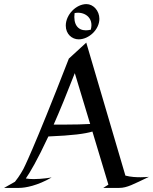

<svg xmlns="http://www.w3.org/2000/svg" viewBox="-57 -917 747 937"><path d="M195 -51C195 -51 150 -43 108 -43C94 -43 80 -44 69 -46C88 -73 125 -135 179 -251C298 -256 357 -264 394 -275L472 -16L447 0H525C563 0 594 -18 670 -54C670 -54 654 -52 630 -52C608 -52 582 -53 555 -60L364 -709L279 -631C103 -178 57 -92 57 -92C57 -92 39 -58 16 -30L-37 0H36C67 0 126 -11 195 -51ZM205 -309C235 -377 268 -457 308 -560L383 -312C347 -310 307 -309 263 -309ZM428 -825C428 -865 398 -897 365 -897C314 -897 264 -845 264 -792C264 -751 294 -725 327 -725C377 -725 428 -773 428 -825ZM307 -853C351 -863 403 -833 386 -772C377 -770 369 -769 362 -769C323 -769 300 -798 307 -853Z"/></svg>

Font: Quintessential
Style: Regular
Weight: 400
Designer: Astigmatic (AOETI)
Foundry: Astigmatic (AOETI)
Version: Version 1.000